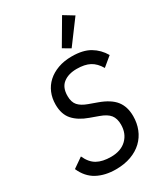

<svg xmlns="http://www.w3.org/2000/svg" viewBox="-234 -1048 994 1155"><g transform="rotate(-30 263.5 -471.0)"><path d="M217 12Q142 12 87 -17.5Q32 -47 3 -113L72 -161Q95 -110 132.5 -89Q170 -68 229 -68Q298 -68 337.5 -106.5Q377 -145 377 -207Q377 -249 357.5 -274Q338 -299 290 -316L232 -337Q167 -360 131.5 -399.5Q96 -439 96 -507Q96 -551 111.5 -588Q127 -625 156.5 -652Q186 -679 228.5 -694.5Q271 -710 325 -710Q402 -710 450 -681.5Q498 -653 527 -603L463 -550Q438 -593 403 -611.5Q368 -630 313 -630Q255 -630 219.5 -602.5Q184 -575 184 -516Q184 -473 204.5 -450Q225 -427 267 -412L325 -391Q400 -364 433 -322Q466 -280 466 -214Q466 -166 449.5 -124.5Q433 -83 401 -52.5Q369 -22 322.5 -5Q276 12 217 12ZM349 -752 298 -782 399 -954 468 -912Z"/></g></svg>

Font: IBM Plex Sans Cond Text
Style: Italic
Weight: 450
Width: 3
Italic angle: -11°
Designer: Mike Abbink, Paul van der Laan, Pieter van Rosmalen
Foundry: Bold Monday
Version: Version 1.3